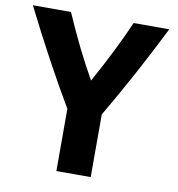

<svg xmlns="http://www.w3.org/2000/svg" viewBox="-92 -773 793 854"><g transform="rotate(10 304.5 -346.0)"><path d="M374 8H219V-273Q106 -464 -12 -700H160Q229 -541 301 -415Q389 -575 443 -700H604Q494 -479 374 -275Z"/></g></svg>

Font: Repo
Style: Bold
Weight: 700
Designer: Stefan Peev
Foundry: Context Ltd
Version: Version 001.000